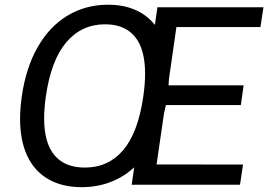

<svg xmlns="http://www.w3.org/2000/svg" viewBox="-20 -764 1114 794"><path d="M63 -273Q63 -314 70 -364.5Q87 -484 136 -569.5Q185 -655 259.8 -699.8Q334.5 -744.5 427 -744.5Q490 -744.5 539 -723.2Q588 -702 620.5 -661L631 -734H1069.5L1057 -652H709.5L678.5 -436L677 -411H987.5L976 -329.5H666Q661.5 -306.5 658 -293.5L627.5 -84L985 -83.5L972.5 0H524.5L535 -72Q491 -31.5 436 -10.8Q381 10 318 10Q237 10 179.8 -23Q122.5 -56 92.8 -119.2Q63 -182.5 63 -273ZM162.5 -275.5Q162.5 -172.5 205.5 -121.8Q248.5 -71 330.5 -71Q428 -71 489.5 -143.2Q551 -215.5 572.5 -364.5Q580 -416.5 580 -458.5Q580 -562 537.5 -612.8Q495 -663.5 414.5 -663.5Q317.5 -663.5 254.2 -589.2Q191 -515 169.5 -364.5Q162.5 -314 162.5 -275.5Z"/></svg>

Font: 1883 Sans
Style: Italic
Weight: 400
Italic angle: -8°
Designer: 1883 Sans project is a fork of Public Sans.
Version: Version 1.009